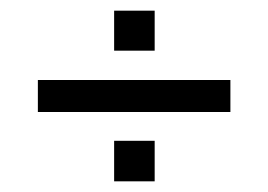

<svg xmlns="http://www.w3.org/2000/svg" viewBox="-20 -564 503 360"><path d="M194 -469V-544H270V-469ZM51 -354V-414H412V-354ZM194 -224V-300H270V-224Z"/></svg>

Font: Big Shoulders Display Medium
Style: Regular
Weight: 500
Designer: Patric King
Foundry: XO Type Co
Version: Version 1.000; ttfautohint (v1.8.2)